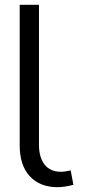

<svg xmlns="http://www.w3.org/2000/svg" viewBox="-20 -770 388 800"><path d="M142.4 -750V-164.8Q142.8 -113.3 166.2 -83.8Q189.6 -54.3 234 -54.3Q250 -54.3 274.5 -60L285.9 0Q248.6 9.9 219.8 9.9Q146 9.9 103.9 -35.9Q61.8 -81.7 62.1 -164.8V-750Z"/></svg>

Font: Inter Light BETA
Style: Regular
Weight: 300
Designer: Rasmus Andersson
Foundry: rsms
Version: Version 3.011;git-f93a4a705